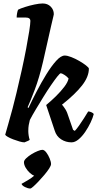

<svg xmlns="http://www.w3.org/2000/svg" viewBox="-20 -820 577 1106"><path d="M121 0Q110 0 92.5 -5Q75 -10 56.5 -17Q38 -24 25 -31.5Q12 -39 10 -44Q16 -66 28 -107Q40 -148 52.5 -195.5Q65 -243 75 -285Q91 -351 105.5 -417Q120 -483 131 -541Q142 -599 148.5 -641Q155 -683 155 -699Q155 -719 128 -719H76Q76 -731 78.5 -744Q81 -757 84 -764Q97 -771 123.5 -779.5Q150 -788 178.5 -794Q207 -800 226 -800Q254 -800 272 -782Q290 -764 290 -738Q290 -736 287.5 -726Q285 -716 275 -673L228 -465Q206 -371 179.5 -301.5Q153 -232 139 -202L144 -198Q164 -241 191 -293Q218 -345 247 -392Q276 -439 303.5 -469.5Q331 -500 353 -500Q368 -500 391 -491Q414 -482 436.5 -469Q459 -456 475 -443.5Q491 -431 492 -425Q492 -378 452.5 -327.5Q413 -277 337 -217Q347 -206 357 -190Q367 -174 376 -144L401 -72L411 -66Q421 -76 435 -96Q449 -116 463.5 -138.5Q478 -161 488 -178Q497 -178 507.5 -173Q518 -168 520 -163Q515 -142 502 -114.5Q489 -87 471 -60.5Q453 -34 432.5 -17Q412 0 392 0Q359 0 332 -17.5Q305 -35 295 -68L246 -215Q274 -238 302 -265.5Q330 -293 350.5 -320Q371 -347 375 -368Q365 -380 350.5 -389Q336 -398 330 -398Q325 -398 310 -379Q295 -360 274 -329.5Q253 -299 230.5 -262.5Q208 -226 187 -191Q166 -156 152 -129Q148 -114 145.5 -99.5Q143 -85 143 -65Q143 -54 145 -40Q147 -26 151 -15Q150 -12 139 -7.5Q128 -3 121 0ZM155 266Q141 266 124 257.5Q107 249 104 239Q120 230 140.5 218Q161 206 177 192Q165 188 151 175Q137 162 127.5 145.5Q118 129 118 114Q118 104 131 91.5Q144 79 162 68Q180 57 197.5 50Q215 43 224 43Q235 43 246.5 58Q258 73 266 92.5Q274 112 274 125Q274 134 263 151Q252 168 235.5 187.5Q219 207 202 225Q185 243 172 254.5Q159 266 155 266Z"/></svg>

Font: Texturina 72pt 72pt ExtraBold
Style: Italic
Weight: 800
Italic angle: -11°
Designer: Guillermo Torres Carreño
Foundry: Omnibus-Type
Version: Version 1.002; ttfautohint (v1.8.3)